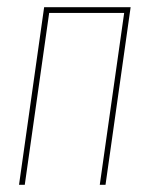

<svg xmlns="http://www.w3.org/2000/svg" viewBox="-20 -515 417 535"><path d="M33 0 103 -495H344L274 0H258L326 -479H117L49 0Z"/></svg>

Font: Alumni Sans Pinstripe
Style: Italic
Weight: 400
Italic angle: -8°
Designer: Robert E. Leuschke
Foundry: Robert E. Leuschke
Version: Version 1.010; ttfautohint (v1.8.4.7-5d5b)